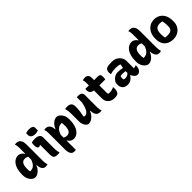

<svg xmlns="http://www.w3.org/2000/svg" viewBox="280 -2230 3889 3889"><g transform="rotate(-45 2225.0 -285.0)"><path d="M250 -552Q296 -552 330.5 -527.5Q365 -503 380 -472H385V-651Q385 -676 380.5 -704Q376 -732 365 -750Q376 -752 387.5 -754Q399 -756 410 -756Q443 -756 471.5 -740.5Q500 -725 517.5 -686.5Q535 -648 535 -579V-120Q535 -90 538.5 -61Q542 -32 552 -1Q537 2 524.5 4.5Q512 7 497 7Q457 7 432.5 -15.5Q408 -38 397 -73.5Q386 -109 385 -148H379Q363 -105 334 -68.5Q305 -32 269 -10Q233 12 195 12Q156 12 120.5 -16.5Q85 -45 62.5 -92.5Q40 -140 40 -196V-218Q40 -307 58.5 -370.5Q77 -434 108 -474Q139 -514 176 -533Q213 -552 250 -552ZM201 -150Q205 -149 208 -149Q211 -149 214 -149Q270 -149 312.5 -183Q355 -217 385 -301V-384Q353 -408 305 -408Q250 -408 222.5 -365Q195 -322 195 -241V-230Q195 -201 196 -182.5Q197 -164 201 -150Z M725 -116V-386H719Q712 -379 704 -375.5Q696 -372 682 -372Q631 -372 631 -464Q631 -484 633.5 -504Q636 -524 640 -540Q664 -545 687.5 -547.5Q711 -550 739 -550Q798 -550 836.5 -526Q875 -502 875 -450V-139Q875 -112 876.5 -91.5Q878 -71 882.5 -50Q887 -29 895 0Q880 3 866.5 4.5Q853 6 837 6Q773 6 749 -20Q725 -46 725 -116ZM691 -753Q710 -761 737.5 -765.5Q765 -770 791 -770Q838 -770 868.5 -754.5Q899 -739 899 -698V-626Q860 -609 811 -609Q759 -609 725 -633Q691 -657 691 -697Z M995 -540Q1006 -542 1017.5 -544Q1029 -546 1040 -546Q1071 -546 1098 -532Q1125 -518 1143 -484.5Q1161 -451 1164 -392H1171Q1187 -435 1216 -471.5Q1245 -508 1281 -530Q1317 -552 1355 -552Q1394 -552 1429.5 -523.5Q1465 -495 1487.5 -447.5Q1510 -400 1510 -344V-322Q1510 -233 1491.5 -169.5Q1473 -106 1442 -66Q1411 -26 1374 -7Q1337 12 1300 12Q1254 12 1219.5 -12.5Q1185 -37 1170 -68H1165V197Q1152 199 1143 199.5Q1134 200 1123 200Q1082 200 1058 177.5Q1034 155 1024.5 118.5Q1015 82 1015 42V-441Q1015 -466 1010.5 -494Q1006 -522 995 -540ZM1336 -391Q1280 -391 1237.5 -357Q1195 -323 1165 -239V-156Q1197 -132 1245 -132Q1301 -132 1328 -175Q1355 -218 1355 -299V-310Q1355 -370 1347 -390Q1344 -391 1341 -391Q1338 -391 1336 -391Z M1654 -548Q1718 -548 1750.5 -520.5Q1783 -493 1783 -413Q1783 -358 1774.5 -296Q1766 -234 1752 -169Q1767 -157 1783 -157Q1810 -157 1837 -176Q1864 -195 1888.5 -246.5Q1913 -298 1932 -394V-542Q1946 -544 1954.5 -544.5Q1963 -545 1974 -545Q2036 -545 2058 -519.5Q2080 -494 2080 -453V-101Q2080 -76 2085 -47Q2090 -18 2100 0Q2089 2 2077.5 3.5Q2066 5 2055 5Q2020 5 1993 -10Q1966 -25 1950 -61Q1934 -97 1932 -161H1926Q1908 -112 1876.5 -73.5Q1845 -35 1806.5 -12.5Q1768 10 1726 10Q1697 10 1672 -16Q1647 -42 1632 -81Q1617 -120 1617 -158V-383Q1617 -431 1612.5 -464.5Q1608 -498 1596 -542Q1611 -545 1624.5 -546.5Q1638 -548 1654 -548Z M2596 -167Q2598 -157 2599 -147.5Q2600 -138 2600 -129Q2600 -92 2592.5 -65.5Q2585 -39 2572 -22Q2558 -3 2531 4.5Q2504 12 2458 12Q2407 12 2365.5 -10Q2324 -32 2299.5 -71.5Q2275 -111 2275 -163V-395Q2215 -404 2193 -432.5Q2171 -461 2171 -513Q2171 -530 2174 -540H2275V-608Q2275 -631 2272.5 -654Q2270 -677 2262 -700Q2280 -705 2297.5 -707.5Q2315 -710 2332 -710Q2370 -710 2397.5 -685.5Q2425 -661 2425 -608V-540H2529Q2571 -540 2586.5 -521.5Q2602 -503 2602 -453Q2602 -436 2600 -419.5Q2598 -403 2595 -390H2425V-176Q2425 -157 2429 -144Q2440 -141 2449.5 -139.5Q2459 -138 2475 -138Q2503 -138 2533 -145Q2563 -152 2590 -167Z M3165 -354V-147Q3172 -142 3184 -142Q3194 -142 3205 -145.5Q3216 -149 3226 -158H3232Q3234 -151 3234.5 -146Q3235 -141 3235 -133Q3235 -103 3224.5 -72.5Q3214 -42 3197 -25Q3180 -8 3163.5 -1Q3147 6 3132 6Q3092 6 3061.5 -25.5Q3031 -57 3016 -96H3011Q2999 -70 2974.5 -45.5Q2950 -21 2917.5 -5.5Q2885 10 2848 10Q2774 10 2733.5 -29.5Q2693 -69 2693 -150V-158Q2693 -184 2707.5 -211.5Q2722 -239 2747 -263Q2772 -287 2803.5 -302Q2835 -317 2869 -317Q2956 -317 3012 -300Q3017 -336 3029 -388Q3000 -399 2973 -403Q2946 -407 2911 -407Q2865 -407 2831 -402.5Q2797 -398 2756 -386H2750Q2745 -408 2745 -435Q2745 -458 2752 -480Q2759 -502 2773 -516Q2785 -528 2804.5 -535.5Q2824 -543 2858 -546.5Q2892 -550 2947 -550Q2999 -550 3039.5 -532Q3080 -514 3108 -484.5Q3136 -455 3150.5 -421Q3165 -387 3165 -354ZM2853 -159Q2853 -135 2862 -127Q2871 -119 2901 -119Q2926 -119 2953.5 -129.5Q2981 -140 3005 -165V-218Q2956 -225 2916 -225Q2885 -225 2859 -216Q2853 -186 2853 -161Z M3500 -552Q3546 -552 3580.5 -527.5Q3615 -503 3630 -472H3635V-651Q3635 -676 3630.5 -704Q3626 -732 3615 -750Q3626 -752 3637.5 -754Q3649 -756 3660 -756Q3693 -756 3721.5 -740.5Q3750 -725 3767.5 -686.5Q3785 -648 3785 -579V-120Q3785 -90 3788.5 -61Q3792 -32 3802 -1Q3787 2 3774.5 4.5Q3762 7 3747 7Q3707 7 3682.5 -15.5Q3658 -38 3647 -73.5Q3636 -109 3635 -148H3629Q3613 -105 3584 -68.5Q3555 -32 3519 -10Q3483 12 3445 12Q3406 12 3370.5 -16.5Q3335 -45 3312.5 -92.5Q3290 -140 3290 -196V-218Q3290 -307 3308.5 -370.5Q3327 -434 3358 -474Q3389 -514 3426 -533Q3463 -552 3500 -552ZM3451 -150Q3455 -149 3458 -149Q3461 -149 3464 -149Q3520 -149 3562.5 -183Q3605 -217 3635 -301V-384Q3603 -408 3555 -408Q3500 -408 3472.5 -365Q3445 -322 3445 -241V-230Q3445 -201 3446 -182.5Q3447 -164 3451 -150Z M4154 -552Q4221 -552 4278 -520.5Q4335 -489 4370 -423.5Q4405 -358 4405 -256V-242Q4405 -167 4372 -109.5Q4339 -52 4280.5 -20Q4222 12 4145 12Q4078 12 4021 -15.5Q3964 -43 3929.5 -99.5Q3895 -156 3895 -244V-258Q3895 -346 3927.5 -412Q3960 -478 4018.5 -515Q4077 -552 4154 -552ZM4173 -412Q4106 -412 4073 -373.5Q4040 -335 4040 -246V-239Q4040 -208 4043 -182Q4046 -156 4051 -134Q4066 -130 4082 -129Q4098 -128 4122 -128Q4193 -128 4226.5 -157Q4260 -186 4260 -254V-261Q4260 -344 4244 -404Q4221 -412 4173 -412Z"/></g></svg>

Font: Recursive Sn Csl St XBd
Style: Regular
Weight: 800
Version: Version 1.085;hotconv 1.1.0;makeotfexe 2.6.0; ttfautohint (v